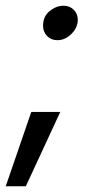

<svg xmlns="http://www.w3.org/2000/svg" viewBox="-57 -510 331 669"><path d="M93 -420Q93 -399 107 -384.5Q121 -370 143 -370Q170 -370 192 -392Q214 -414 214 -441Q214 -462 200 -476Q186 -490 164 -490Q139 -490 116 -471.5Q93 -453 93 -420ZM153 -120H52L-37 139H33Z"/></svg>

Font: Geom Light
Style: Italic
Weight: 300
Italic angle: -10°
Version: Version 1.102